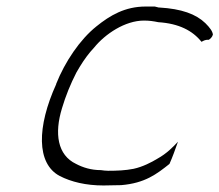

<svg xmlns="http://www.w3.org/2000/svg" viewBox="-20 -610 672 588"><path d="M152 -352C93 -222 91 -109 163 -71C198 -53 243 -42 297 -42C315 -42 332 -43 351 -43C424 -49 460 -77 499 -108C508 -128 517 -153 525 -176C510 -160 491 -140 462 -124C444 -113 417 -99 389 -93C364 -88 338 -87 311 -87C303 -87 297 -88 289 -89C259 -89 234 -97 213 -108C156 -135 146 -201 170 -279C181 -316 196 -353 214 -388L224 -405C238 -428 252 -447 268 -464C302 -506 363 -547 421 -547C438 -547 450 -545 465 -542C528 -538 570 -516 597 -482C602 -484 607 -489 619 -488C623 -490 630 -496 632 -504C631 -514 623 -525 609 -539C580 -567 536 -583 468 -587H466L454 -590H426C363 -590 317 -563 275 -529C225 -489 179 -421 152 -353Z"/></svg>

Font: SolarCharger
Style: 152
Weight: 100
Designer: Mew Too
Foundry: Cannot Into Space Fonts/KineticPlasma Fonts
Version: Version 1.100